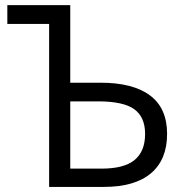

<svg xmlns="http://www.w3.org/2000/svg" viewBox="-20 -734 728 754"><path d="M636.2 -208Q636.2 -107.4 573 -53.7Q509.8 0 388.2 0H172.9V-640.1H8.8V-713.9H255.9V-409.2H375Q502.4 -409.2 569.3 -359.1Q636.2 -309.1 636.2 -208ZM255.9 -71.8H378.9Q467.3 -71.8 508.5 -105.7Q549.8 -139.6 549.8 -208Q549.8 -274.4 507.1 -305.2Q464.4 -335.9 365.2 -335.9H255.9Z"/></svg>

Font: XL-Viking
Style: Regular
Weight: 400
Foundry: Ascender Corporation
Version: Version 1.10 March 23, 2015